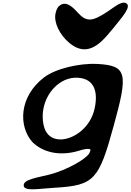

<svg xmlns="http://www.w3.org/2000/svg" viewBox="-20 -1126 974 1432"><path d="M221 -67C294 6 418 43 566 -1C643 -26 655 -11 655 -10C655 -7 654 3 644 20C620 60 481 142 349 176C265 198 150 211 157 260C164 303 269 281 391 274C684 257 718 214 828 -188C936 -579 929 -637 706 -649C572 -656 394 -614 309 -549C121 -405 117 -185 221 -67ZM486 -537C518 -547 551 -550 587 -543C673 -527 715 -454 686 -318C655 -171 526 -86 431 -86C373 -86 321 -116 305 -194C272 -353 368 -500 486 -537ZM497 -806C573 -743 649 -738 736 -817C763 -842 792 -875 825 -916C889 -996 964 -1077 921 -1102C886 -1120 837 -1076 783 -1040C664 -961 623 -962 558 -1034C519 -1077 471 -1122 423 -1083C405 -1068 399 -1047 394 -1025C380 -957 426 -865 497 -806Z"/></svg>

Font: Venom Sans
Style: BdObl
Weight: 700
Version: Version 1.001